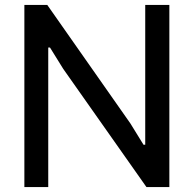

<svg xmlns="http://www.w3.org/2000/svg" viewBox="-20 -760 787 780"><path d="M79 -740H172L510 -258L563 -172H570V-740H668V0H575L237 -480L183 -567H176V0H79Z"/></svg>

Font: Encode Sans Narrow
Style: Medium
Weight: 500
Designer: Pablo Impallari, Andres Torresi
Foundry: Pablo Impallari, Andres Torresi
Version: Version 1.000; ttfautohint (v1.00) -l 8 -r 50 -G 200 -x 14 -